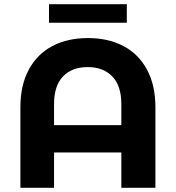

<svg xmlns="http://www.w3.org/2000/svg" viewBox="-20 -893 836 913"><path d="M719 -383V0H557V-168H237V0H77V-383Q77 -488 117 -562Q157 -636 229 -674Q301 -712 398 -712Q495 -712 567 -674Q639 -636 679 -562Q719 -488 719 -383ZM557 -298V-398Q557 -485 514 -529.5Q471 -574 397 -574Q322 -574 279.5 -529.5Q237 -485 237 -398V-298ZM213 -873H583V-785H213Z"/></svg>

Font: Montserrat Alternates
Style: Bold
Weight: 700
Designer: Julieta Ulanovsky
Foundry: Julieta Ulanovsky
Version: Version 7.200